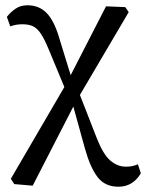

<svg xmlns="http://www.w3.org/2000/svg" viewBox="-20 -517 554 728"><path d="M34 181 21 161 224 -187 165 -329Q149 -368 135 -389Q121 -410 105 -417.5Q89 -425 65 -425Q52 -425 41 -423Q30 -421 19 -417L6 -453Q20 -471 39 -484Q58 -497 84 -497Q129 -497 158 -466.5Q187 -436 207 -365L248 -232L382 -493L455 -490L468 -471L283 -157L347 7Q371 68 398 91.5Q425 115 458 115Q472 115 482.5 112.5Q493 110 503 106L514 140Q501 163 479.5 177Q458 191 429 191Q378 191 350 154.5Q322 118 302 46L258 -113L104 187Z"/></svg>

Font: Source Serif 4 SmText
Style: Regular
Weight: 400
Designer: Frank Grießhammer
Foundry: Adobe
Version: Version 4.005;hotconv 1.1.0;makeotfexe 2.6.0